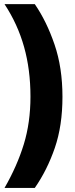

<svg xmlns="http://www.w3.org/2000/svg" viewBox="-20 -754 366 932"><path d="M283.2 -284.2Q283.2 -144 246.1 -36.1Q209 71.8 148.9 158.2H2Q63 52.2 95.5 -53.5Q127.9 -159.2 127.9 -285.2Q127.9 -415.5 96.9 -526.1Q65.9 -636.7 2 -733.9H148.9Q206.1 -650.9 244.6 -538.3Q283.2 -425.8 283.2 -284.2Z"/></svg>

Font: Open Sans Condensed ExtraBold
Style: Regular
Weight: 800
Width: 3
Designer: Monotype Design Team
Foundry: Monotype Imaging Inc.
Version: Version 3.000; ttfautohint (v1.8.4)